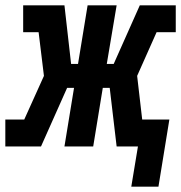

<svg xmlns="http://www.w3.org/2000/svg" viewBox="-52 -550 680 721"><path d="M441 151 466 0H386L360 -220H334L298 0H190L226 -220H200L102 0H-32V-101H39L113 -265L93 -429H35V-530H190L215 -310H241L277 -530H386L349 -310H375L473 -530H608V-429H536L463 -265L482 -101H584L543 151Z"/></svg>

Font: Iosevka Slab Extended Oblique
Style: Bold
Weight: 700
Width: 7
Italic angle: -9°
Monospace: yes
Designer: Belleve Invis
Foundry: Belleve Invis
Version: Version 11.1.1; ttfautohint (v1.8.3)